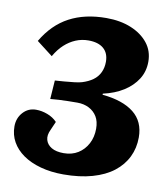

<svg xmlns="http://www.w3.org/2000/svg" viewBox="-82 -785 757 869"><g transform="rotate(10 296.5 -350.5)"><path d="M49 -560Q96 -640 167.5 -678Q239 -716 337 -716Q402 -716 451.5 -695.5Q501 -675 529.5 -639Q558 -603 558 -554Q558 -509 535.5 -473.5Q513 -438 473.5 -413Q434 -388 380 -376V-371Q474 -362 524.5 -322Q575 -282 575 -209Q575 -160 555 -119Q535 -78 496.5 -48Q458 -18 400 -1.5Q342 15 267 15Q210 15 162.5 2Q115 -11 81.5 -34.5Q48 -58 30 -90Q12 -122 12 -161Q12 -199 36 -225.5Q60 -252 96 -252Q122 -252 148.5 -242Q175 -232 193 -213L176 -174Q163 -147 169 -126Q175 -105 196 -92.5Q217 -80 252 -80Q290 -80 318 -97.5Q346 -115 362 -145.5Q378 -176 378 -214Q378 -248 364.5 -270Q351 -292 327.5 -304Q304 -316 274 -316Q253 -316 231.5 -315.5Q210 -315 189 -314Q168 -313 150 -311L156 -397Q174 -398 198 -400Q222 -402 244 -404.5Q266 -407 279 -411Q308 -420 328 -434.5Q348 -449 358.5 -471Q369 -493 369 -520Q369 -560 344.5 -581Q320 -602 275 -602Q244 -602 216.5 -590.5Q189 -579 165.5 -557.5Q142 -536 123 -503Z"/></g></svg>

Font: Literata ExtraBold
Style: Italic
Weight: 800
Italic angle: -2°
Designer: Latin by Veronika Burian and Jose Scaglione. Greek by Irene Vlachou. Cyrillic by Vera Evstafieva
Foundry: TypeTogether
Version: Version 3.002